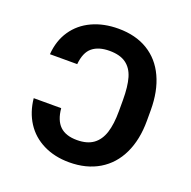

<svg xmlns="http://www.w3.org/2000/svg" viewBox="-128 -843 972 979"><g transform="rotate(20 357.5 -353.5)"><path d="M346.1 -110.4Q401.2 -110.4 434.5 -134.6Q467.7 -158.8 482.6 -205.2Q497.5 -251.7 497.5 -323V-382.1Q497.5 -456.5 484 -502.2Q470.5 -547.9 437.7 -571.4Q405 -595 348.2 -595Q289.2 -595 255.5 -567.4Q221.8 -539.9 215.7 -474.8H67.7Q73.2 -549.7 110.4 -604.3Q147.5 -658.8 210.1 -687.8Q272.7 -716.8 352.4 -716.8Q445.9 -716.8 512.3 -676.5Q578.7 -636.2 613.5 -560.9Q648.4 -485.7 648.4 -382.1V-325Q648.4 -222.3 612.5 -146.9Q576.7 -71.4 508.7 -30.8Q440.6 9.8 347.6 9.8Q268.5 9.8 206.9 -20.8Q145.4 -51.4 109.6 -107Q73.9 -162.6 66.6 -235.9H215.7Q221.4 -172 253.2 -141.2Q285.1 -110.4 346.1 -110.4Z"/></g></svg>

Font: Pretendard Std Variable
Style: Regular
Weight: 400
Designer: Base glyphs from Inter by Rasmus Andersson; Hangeul glyphs from Noto Sans CJK(Source Han Sans) by Jang Soo-young and Kan
Foundry: Kil Hyung-jin
Version: Version 1.309;Glyphs 3.2 (3225)